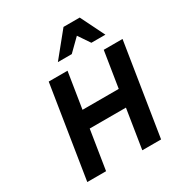

<svg xmlns="http://www.w3.org/2000/svg" viewBox="-211 -1076 1145 1221"><g transform="rotate(-30 361.0 -465.0)"><path d="M477 0H615L722.1 -676H584.1L542.4 -413H276.4L318.1 -676H180.1L73 0H211L256.5 -287H522.5ZM538.4 -754H641.4L554.3 -930H435.3L292.4 -754H394.4L480.9 -839Z"/></g></svg>

Font: Fog Sans
Style: It
Weight: 700
Foundry: Intel Corporation
Version: Version 1.00